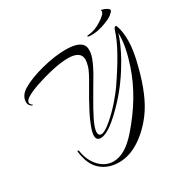

<svg xmlns="http://www.w3.org/2000/svg" viewBox="-224 -969 1360 1404"><g transform="rotate(-30 456.0 -267.0)"><path d="M880 -755Q882 -752 882 -744.5Q882 -737 859.5 -718Q837 -699 783 -679.5Q729 -660 684.5 -658.5Q640 -657 639 -664Q637 -669 645.5 -670Q654 -671 655 -671Q707 -675 764.5 -712Q822 -749 822 -772Q822 -776 820 -779.5Q818 -783 821.5 -783Q825 -783 845 -776Q865 -769 880 -755ZM371 6Q399 6 457 -43.5Q515 -93 564 -150Q613 -207 634 -238Q796 -473 834 -600Q841 -623 849 -625Q858 -633 863 -619Q882 -568 882 -488.5Q882 -409 850 -287Q795 -71 709 45Q642 136 556 192.5Q470 249 380.5 249Q291 249 230.5 197Q170 145 156 35Q155 27 157.5 24Q160 21 163.5 24Q167 27 168 33Q181 117 231.5 170Q282 223 349 223Q446 223 550 104Q728 -99 800 -317Q847 -457 847 -555Q847 -565 847 -574Q823 -493 766 -391Q685 -248 585 -140Q429 28 354 28Q316 28 316 -12Q316 -39 335 -88.5Q354 -138 376 -180Q418 -261 469.5 -347.5Q521 -434 531.5 -469.5Q542 -505 542 -525Q542 -598 435 -598Q328 -598 148 -538Q24 -495 24 -459Q24 -446 42 -433Q47 -430 41 -429.5Q35 -429 31 -432Q9 -447 9 -472Q9 -528 70 -564Q143 -606 247 -632Q359 -661 450 -661Q592 -661 600 -585Q600 -577 600 -564.5Q600 -552 595 -530.5Q590 -509 574 -474Q558 -439 543 -412Q528 -385 468 -284Q408 -183 377 -119.5Q346 -56 346 -25Q346 6 371 6Z"/></g></svg>

Font: Arizonia
Style: Regular
Weight: 400
Designer: Robert E. Leuschke
Foundry: Robert E. Leuschke
Version: Version 1.003